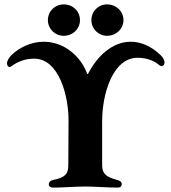

<svg xmlns="http://www.w3.org/2000/svg" viewBox="-20 -851 779 874"><path d="M270 -688C312 -688 344 -720 344 -759C344 -800 312 -831 270 -831C230 -831 198 -800 198 -759C198 -720 230 -688 270 -688ZM467 -688C509 -688 542 -720 542 -759C542 -800 509 -831 467 -831C428 -831 396 -800 396 -759C396 -720 428 -688 467 -688ZM222 3C267 3 326 -2 368 -2C408 -2 472 3 516 3C527 3 534 -2 534 -12C534 -24 527 -28 513 -32C461 -46 445 -61 445 -100V-301C445 -420 492 -588 606 -588C646 -588 681 -576 707 -553C710 -551 713 -550 716 -550C723 -550 729 -557 729 -566C729 -579 720 -592 710 -601C669 -640 623 -661 575 -661C491 -661 423 -595 383 -519C382 -517 381 -514 379 -514C377 -514 376 -517 375 -520C346 -595 272 -661 179 -661C124 -661 70 -637 31 -599C21 -588 12 -575 12 -563C12 -553 17 -546 24 -546C27 -546 30 -548 33 -550C59 -570 94 -584 136 -584C249 -584 293 -412 292 -301L291 -99C291 -57 274 -43 223 -32C209 -29 202 -22 202 -11C202 -2 212 3 222 3Z"/></svg>

Font: EB Garamond
Style: Bold
Weight: 700
Designer: Georg Duffner and Octavio Pardo
Foundry: Georg Duffner
Version: Version 1.000;PS 001.000;hotconv 1.0.88;makeotf.lib2.5.64775